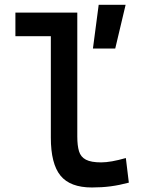

<svg xmlns="http://www.w3.org/2000/svg" viewBox="-20 -786 626 815"><path d="M374.5 -580.1 398.9 -765.6H513.2L469.2 -580.1ZM370.1 9.8Q277.8 9.8 236.8 -40.5Q195.8 -90.8 195.8 -201.7V-732.4H308.1V-206.5Q308.1 -168 315.4 -143.8Q322.8 -119.6 344.7 -108.2Q366.7 -96.7 409.2 -96.7Q450.2 -96.7 514.2 -115.2L526.9 -10.7Q486.8 0 449.7 4.9Q412.6 9.8 370.1 9.8ZM45.4 -632.3V-732.4H204.6V-632.3Z"/></svg>

Font: Cascadia Mono Medium
Style: Regular
Weight: 500
Monospace: yes
Designer: Aaron Bell
Foundry: Saja Typeworks
Version: Version 2407.024